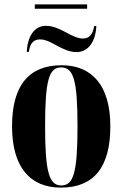

<svg xmlns="http://www.w3.org/2000/svg" viewBox="-20 -847 559 877"><path d="M139 -807H378V-827H139ZM102 -610H112C115 -635 124 -667 163 -667C215 -667 263 -609 330 -609C383 -609 417 -657 420 -728H410C405 -697 393 -671 359 -671C307 -671 256 -729 190 -729C135 -729 106 -679 102 -610ZM258 10C407 10 484 -81 484 -270C484 -457 400 -549 261 -549C112 -549 35 -457 35 -270C35 -82 119 10 258 10ZM260 0C205 0 186 -59 186 -270C186 -481 204 -539 259 -539C316 -539 334 -481 334 -270C334 -59 316 0 260 0Z"/></svg>

Font: Noto Serif Display Condensed Extra
Style: Regular
Weight: 800
Width: 3
Designer: Monotype Design Team
Foundry: Monotype Imaging Inc.
Version: Version 1.900